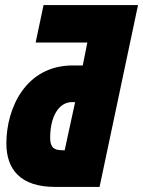

<svg xmlns="http://www.w3.org/2000/svg" viewBox="-20 -734 562 754"><path d="M196 0H371L522 -714H151L120 -567H323L305 -477H266C80 -477 5 -308 5 -171C5 -69 60 0 196 0ZM225 -144C193 -144 177 -154 177 -193C177 -275 210 -333 263 -333H275L234 -144Z"/></svg>

Font: Noto Sans ExtraCondensed Black
Style: Italic
Weight: 900
Width: 2
Italic angle: -12°
Designer: Monotype Design Team
Foundry: Monotype Imaging Inc.
Version: Version 2.013